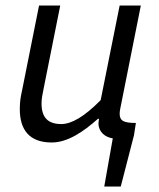

<svg xmlns="http://www.w3.org/2000/svg" viewBox="-20 -506 578 698"><path d="M359 172H419L467 -14L474 -59C429 -59 415 -67 415 -93C415 -99 416 -104 417 -110L492 -486H415L346 -142C287 -82 240 -55 203 -55C153 -55 131 -80 131 -130C131 -147 134 -161 139 -186L199 -486H122L60 -176C54 -150 52 -132 52 -109C52 -35 86 12 168 12C226 12 283 -27 336 -74H340C339 -68 338 -61 338 -56C339 -25 363 -7 390 -3Z"/></svg>

Font: Source Sans Pro
Style: Italic
Weight: 400
Italic angle: -11°
Designer: Paul D. Hunt
Foundry: Adobe Systems Incorporated
Version: Version 3.006;hotconv 1.0.111;makeotfexe 2.5.65597